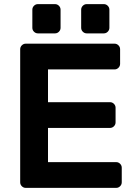

<svg xmlns="http://www.w3.org/2000/svg" viewBox="-20 -912 657 932"><path d="M78 0ZM213 -291H514Q525 -291 533 -299Q541 -307 541 -318V-389Q541 -400 533 -408Q525 -416 514 -416H213V-575H536Q547 -575 555 -583Q563 -591 563 -602V-673Q563 -684 555 -692Q547 -700 536 -700H105Q94 -700 86 -692Q78 -684 78 -673V-27Q78 -16 86 -8Q94 0 105 0H544Q555 0 563 -8Q571 -16 571 -27V-98Q571 -109 563 -117Q555 -125 544 -125H213ZM274 -865V-777Q274 -766 266 -758Q258 -750 247 -750H164Q153 -750 145 -758Q137 -766 137 -777V-865Q137 -876 145 -884Q153 -892 164 -892H247Q258 -892 266 -884Q274 -876 274 -865ZM511 -865V-777Q511 -766 503 -758Q495 -750 484 -750H401Q390 -750 382 -758Q374 -766 374 -777V-865Q374 -876 382 -884Q390 -892 401 -892H484Q495 -892 503 -884Q511 -876 511 -865Z"/></svg>

Font: Hezaedrus Medium
Style: Regular
Weight: 500
Designer: Hubert & Fischer
Foundry: Hubert & Fischer
Version: Version 1.10;September 3, 2019;FontCreator 11.5.0.2425 64-bi